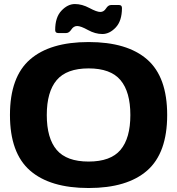

<svg xmlns="http://www.w3.org/2000/svg" viewBox="-20 -925 886 960"><path d="M716.1 -72.5Q616.2 15.1 423.1 15.1Q230 15.1 129.9 -72.5Q29.8 -160.2 29.8 -350.1Q29.8 -540 129.9 -627.4Q230 -714.8 423.1 -714.8Q616.2 -714.8 716.1 -627.4Q815.9 -540 815.9 -350.1Q815.9 -160.2 716.1 -72.5ZM582.5 -524.4Q533.2 -583 423.1 -583Q313 -583 263.4 -524.4Q213.9 -465.8 213.9 -349.9Q213.9 -233.9 263.4 -175.5Q313 -117.2 423.1 -117.2Q533.2 -117.2 582.5 -175.5Q631.8 -233.9 631.8 -349.9Q631.8 -465.8 582.5 -524.4ZM255.9 -774.9Q255.9 -838.9 287.4 -871.8Q318.8 -904.8 354.5 -904.8Q390.1 -904.8 427 -885Q463.9 -865.2 481.4 -865.2Q499 -865.2 510 -882.6Q521 -899.9 535.2 -899.9H575.2Q589.8 -899.9 589.8 -884.8Q589.8 -820.8 558.8 -787.8Q527.8 -754.9 491.9 -754.9Q456.1 -754.9 419.9 -774.9Q383.8 -794.9 366 -794.9Q348.1 -794.9 336.7 -777.3Q325.2 -759.8 311 -759.8H271Q255.9 -759.8 255.9 -774.9Z"/></svg>

Font: Days One
Style: Regular
Weight: 400
Designer: Alexander Kalachev, Alexey Maslov, Jovanny Lemonad
Foundry: Alexander Kalachev, Alexey Maslov, Jovanny Lemonad
Version: Version 1.002